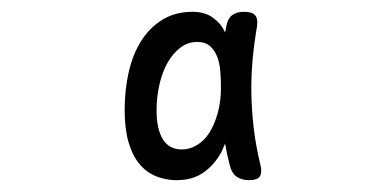

<svg xmlns="http://www.w3.org/2000/svg" viewBox="-20 -750 640 325"><path d="M279 -445Q261 -445 244.5 -451.5Q228 -458 216 -472.5Q204 -487 197.5 -509.5Q191 -532 191 -564Q191 -598 198 -628.5Q205 -659 219.5 -681.5Q234 -704 255.5 -717Q277 -730 306 -730Q329 -730 343 -718Q355 -709 361 -695L363 -705Q365 -718 372.5 -724Q380 -730 393 -730Q407 -730 412 -724Q417 -718 415 -705Q410 -676 407.5 -648Q405 -620 405.5 -591.5Q406 -563 409.5 -533Q413 -503 421 -470Q424 -457 419.5 -451Q415 -445 402 -445Q389 -445 380.5 -451Q372 -457 369 -470Q364 -489 361 -507L355 -493Q343 -471 324.5 -458Q306 -445 279 -445ZM288 -497Q301 -497 313.5 -504.5Q326 -512 334.5 -525.5Q343 -539 348.5 -558.5Q354 -578 354 -602Q354 -615 353 -628.5Q352 -642 348 -653Q344 -664 336 -671.5Q328 -679 314 -679Q298 -679 285.5 -669.5Q273 -660 264 -644.5Q255 -629 250 -607.5Q245 -586 245 -563Q245 -532 255.5 -514.5Q266 -497 288 -497Z"/></svg>

Font: Maple Mono Light
Style: Regular
Weight: 300
Monospace: yes
Designer: subframe7536
Version: Version 7.000